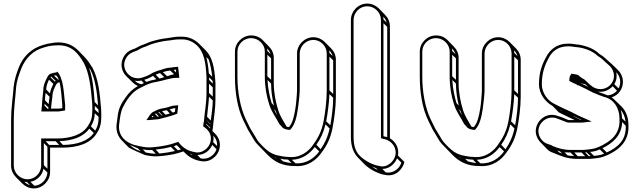

<svg xmlns="http://www.w3.org/2000/svg" viewBox="-20 -795 3574 1073"><path d="M57 131V-126C57 -191 66 -248 70 -306C74 -348 87 -379 99 -412C122 -469 164 -513 226 -530L248 -536C266 -540 286 -542 307 -542C384 -542 419 -493 448 -444C479 -386 488 -306 495 -221C496 -211 496 -197 496 -180C496 -136 489 -118 472 -92C441 -43 377 -21 294 -21H210V131C210 172 175 207 134 207C93 207 57 172 57 131ZM344 -178V-209C336 -277 336 -355 300 -395L295 -390C283 -390 272 -385 267 -384C253 -382 249 -370 246 -367C236 -347 222 -322 222 -292C220 -273 218 -252 216 -232L214 -203C213 -194 212 -182 211 -172H306C318 -173 333 -176 344 -178ZM291 -343C289 -342 288 -340 287 -339L262 -363L266 -367ZM306 -349 282 -372C285 -373 289 -374 293 -374L300 -367C303 -362 306 -356 308 -350C307 -350 307 -349 306 -349ZM278 -326C271 -311 262 -293 259 -273L238 -295C239 -316 246 -333 254 -350ZM257 -254C255 -241 253 -227 252 -213L231 -235C232 -248 233 -262 235 -276ZM251 -194 250 -187H246L229 -205V-215ZM484 -408C512 -355 522 -283 528 -206L509 -225C504 -294 498 -360 478 -415ZM530 -183C530 -177 531 -171 531 -163L510 -183V-203ZM531 -142C531 -105 525 -87 512 -65L488 -89C501 -111 508 -130 510 -162ZM504 -52C473 -7 411 14 332 15L312 -6C385 -9 445 -29 479 -76ZM311 15H255L235 -6H291ZM245 25V148L225 128V5ZM245 169C243 208 211 241 172 243L150 221C187 214 216 185 223 148ZM148 240C136 236 125 230 116 221C121 222 125 222 130 222ZM417 -513C391 -539 356 -558 307 -558C284 -558 263 -553 244 -550L222 -544C155 -525 109 -479 85 -418C72 -384 61 -352 56 -308C52 -250 42 -192 42 -126V131C42 156 53 179 70 196L105 231C121 247 144 258 169 258C219 258 260 215 260 166V30H329C414 30 485 7 520 -49C538 -76 546 -100 546 -145C546 -162 546 -176 545 -187C538 -273 530 -354 497 -416C484 -437 470 -459 452 -477ZM313 -335C322 -296 324 -254 328 -209V-190C322 -189 314 -189 306 -188H265C267 -211 270 -234 273 -256V-257C273 -283 284 -302 294 -323C297 -326 302 -332 304 -333C307 -334 310 -334 313 -335Z M845 -127C862 -127 881 -132 893 -136L910 -140C930 -147 951 -151 971 -160C973 -176 974 -192 976 -207L968 -206C944 -206 928 -199 912 -194C890 -190 865 -186 849 -176L831 -167C820 -158 812 -145 806 -135L798 -124H814C825 -125 836 -126 845 -127ZM979 -575H998C1033 -575 1063 -559 1084 -538C1119 -503 1129 -447 1133 -381C1134 -368 1135 -357 1134 -345V-272C1134 -227 1126 -182 1122 -141L1120 -120C1119 -112 1117 -105 1116 -98V-88C1143 -72 1167 -43 1156 -1C1148 32 1108 68 1064 54L1054 52C1021 44 994 23 976 -3C974 -2 972 0 970 0H969L935 11C905 19 869 25 832 28C806 31 779 26 756 21C692 10 633 -30 647 -109C651 -140 655 -170 665 -192C687 -236 716 -280 760 -302L778 -311C803 -324 825 -333 857 -338C894 -344 929 -360 968 -360H982L981 -370C979 -389 978 -405 975 -422C959 -420 947 -420 933 -417C910 -417 890 -407 874 -403C859 -400 847 -393 833 -388C816 -376 792 -366 770 -360C709 -343 649 -410 685 -471C698 -493 716 -503 743 -511C759 -519 771 -528 786 -532C802 -537 815 -545 829 -549C854 -557 888 -565 917 -568C935 -569 959 -575 979 -575ZM1005 51 1017 63C1036 82 1060 95 1086 102L1096 104C1150 118 1196 80 1206 38C1215 2 1202 -28 1182 -48L1167 -63C1168 -69 1169 -76 1170 -83L1172 -104C1176 -144 1184 -190 1184 -237V-309C1185 -321 1184 -334 1183 -347C1178 -416 1167 -476 1130 -513L1094 -549C1070 -573 1037 -590 998 -590H979C957 -590 932 -584 915 -582C884 -579 851 -571 825 -563C809 -558 795 -550 782 -546C765 -541 752 -533 737 -525C710 -516 688 -506 672 -479C649 -439 659 -396 686 -369L722 -334C730 -326 740 -319 751 -314C724 -300 700 -277 683 -252C671 -235 659 -219 651 -198C639 -173 637 -141 633 -111C625 -67 638 -33 663 -8L698 28C706 36 789 71 789 71C812 76 841 81 869 78C906 75 942 70 974 61ZM953 -380C938 -378 925 -372 914 -369L890 -392C903 -396 918 -400 931 -401ZM898 -364C890 -361 879 -358 871 -356L850 -378L874 -387ZM1146 -463C1156 -436 1162 -402 1166 -366L1147 -385C1145 -417 1140 -448 1133 -476ZM1168 -343C1169 -338 1169 -333 1169 -328L1149 -348V-363ZM1169 -307V-255L1148 -275V-327ZM1169 -234C1169 -196 1162 -157 1158 -121L1137 -143C1140 -177 1146 -215 1148 -254ZM1157 -102 1156 -100 1135 -122V-123ZM1155 -81C1155 -80 1154 -78 1154 -77L1132 -100C1132 -101 1133 -102 1133 -103ZM1190 39C1180 71 1143 100 1101 90L1083 71C1122 71 1153 46 1166 15ZM1193 21 1171 -1C1174 -14 1174 -26 1172 -37C1186 -23 1195 -3 1193 21ZM1057 74C1051 71 1045 67 1040 63C1043 64 1045 65 1048 66ZM958 49C932 55 902 60 871 63L850 41C880 38 909 33 935 26ZM974 45 951 22 968 16 991 40ZM851 64C831 64 812 61 794 57L778 40C795 43 812 45 830 43ZM766 50C742 43 722 31 706 15C725 23 743 31 750 34ZM945 -166 928 -183C938 -186 948 -190 960 -191C959 -185 958 -178 957 -170C953 -168 949 -167 945 -166ZM929 -161C922 -159 914 -156 905 -154L886 -174C895 -176 904 -177 912 -179ZM861 -143 846 -158 852 -161 868 -144C866 -143 863 -143 861 -143ZM885 -149 865 -168C866 -168 868 -170 869 -170L888 -150C887 -150 886 -149 885 -149ZM839 -141C835 -141 831 -140 827 -140C829 -142 830 -145 832 -148ZM798 -337 786 -349C803 -354 819 -361 835 -371L854 -352C833 -348 815 -344 798 -337ZM784 -331C779 -329 775 -326 770 -324C756 -327 743 -334 733 -344C745 -342 757 -342 770 -345ZM950 -404C954 -405 957 -405 963 -406C963 -404 964 -399 964 -396V-395V-390Z M1779 55C1807 18 1827 -23 1838 -78C1847 -125 1857 -196 1857 -252V-461C1857 -486 1847 -508 1830 -525L1794 -561C1778 -577 1755 -587 1731 -587C1682 -587 1640 -545 1640 -496V-290C1640 -273 1634 -204 1631 -190C1624 -147 1616 -108 1595 -85H1592C1589 -86 1585 -86 1582 -87C1564 -118 1545 -146 1534 -182C1521 -224 1510 -276 1510 -331V-472C1510 -497 1499 -519 1483 -535L1448 -571C1431 -588 1409 -597 1384 -597C1335 -597 1293 -556 1293 -507V-366C1293 -275 1308 -189 1339 -124L1366 -69C1374 -56 1386 -37 1393 -24C1407 3 1423 16 1443 37L1478 73C1515 109 1557 133 1628 133C1701 138 1750 98 1779 55ZM1460 -507V-366C1460 -309 1470 -256 1484 -213C1497 -169 1523 -138 1541 -102C1546 -97 1552 -90 1560 -81C1564 -77 1572 -74 1579 -72L1590 -70L1601 -69C1629 -97 1638 -142 1645 -188C1648 -204 1655 -271 1655 -290V-496C1655 -537 1690 -572 1731 -572C1772 -572 1806 -537 1806 -496V-287C1806 -233 1797 -162 1788 -116C1778 -63 1758 -25 1732 11C1707 50 1657 90 1593 82C1568 82 1547 76 1525 72C1493 62 1477 50 1453 27C1432 6 1419 -7 1407 -31C1399 -45 1387 -64 1379 -77C1371 -94 1362 -112 1353 -130C1324 -192 1307 -277 1307 -366V-507C1307 -548 1342 -582 1383 -582C1424 -582 1460 -548 1460 -507ZM1495 -469V-349L1474 -369V-489ZM1492 -493 1474 -510C1474 -515 1474 -519 1473 -524C1482 -515 1488 -505 1492 -493ZM1495 -328C1495 -284 1502 -242 1511 -205L1498 -219C1487 -256 1477 -301 1475 -348ZM1520 -176C1523 -167 1526 -159 1529 -151C1523 -162 1516 -173 1511 -185ZM1842 -458V-270L1821 -290V-478ZM1839 -482 1821 -499C1821 -504 1821 -509 1820 -514C1829 -505 1835 -494 1839 -482ZM1842 -249C1842 -200 1834 -140 1826 -95L1803 -117C1811 -159 1819 -218 1821 -269ZM1822 -77C1812 -30 1795 6 1772 39L1748 14C1771 -18 1788 -54 1799 -100ZM1764 51C1737 88 1694 121 1632 118L1611 98C1670 96 1712 63 1739 27ZM1609 117C1593 115 1577 110 1562 107L1546 92C1559 95 1574 97 1590 97ZM1525 92C1521 89 1517 87 1513 84C1515 85 1517 85 1519 86Z M2109 -683V-22H2115C2118 -21 2119 -20 2121 -19L2131 -17C2168 -8 2200 30 2189 75C2181 108 2142 146 2098 132L2087 130C2050 121 2013 98 1990 75C1966 50 1956 18 1956 -31V-683C1956 -725 1990 -760 2032 -760C2074 -760 2109 -725 2109 -683ZM2144 -645V-29C2138 -31 2129 -31 2123 -34V-665ZM2141 -669 2123 -686C2123 -691 2123 -697 2122 -702C2131 -693 2137 -682 2141 -669ZM2135 168 2117 149C2156 149 2186 121 2199 90L2223 114C2213 147 2177 177 2135 168ZM2092 155C2080 150 2069 143 2058 136C2065 139 2073 142 2081 144ZM2159 -22V-648C2159 -673 2149 -695 2132 -712L2097 -748C2081 -764 2057 -775 2032 -775C1982 -775 1941 -733 1941 -683V-31C1941 20 1953 56 1980 85L2015 121C2041 147 2078 169 2119 180L2130 182C2187 196 2230 154 2240 110L2204 74C2212 31 2189 -5 2159 -22Z M2812 55C2840 18 2860 -23 2871 -78C2880 -125 2890 -196 2890 -252V-461C2890 -486 2880 -508 2863 -525L2827 -561C2811 -577 2788 -587 2764 -587C2715 -587 2673 -545 2673 -496V-290C2673 -273 2667 -204 2664 -190C2657 -147 2649 -108 2628 -85H2625C2622 -86 2618 -86 2615 -87C2597 -118 2578 -146 2567 -182C2554 -224 2543 -276 2543 -331V-472C2543 -497 2532 -519 2516 -535L2481 -571C2464 -588 2442 -597 2417 -597C2368 -597 2326 -556 2326 -507V-366C2326 -275 2341 -189 2372 -124L2399 -69C2407 -56 2419 -37 2426 -24C2440 3 2456 16 2476 37L2511 73C2548 109 2590 133 2661 133C2734 138 2783 98 2812 55ZM2493 -507V-366C2493 -309 2503 -256 2517 -213C2530 -169 2556 -138 2574 -102C2579 -97 2585 -90 2593 -81C2597 -77 2605 -74 2612 -72L2623 -70L2634 -69C2662 -97 2671 -142 2678 -188C2681 -204 2688 -271 2688 -290V-496C2688 -537 2723 -572 2764 -572C2805 -572 2839 -537 2839 -496V-287C2839 -233 2830 -162 2821 -116C2811 -63 2791 -25 2765 11C2740 50 2690 90 2626 82C2601 82 2580 76 2558 72C2526 62 2510 50 2486 27C2465 6 2452 -7 2440 -31C2432 -45 2420 -64 2412 -77C2404 -94 2395 -112 2386 -130C2357 -192 2340 -277 2340 -366V-507C2340 -548 2375 -582 2416 -582C2457 -582 2493 -548 2493 -507ZM2528 -469V-349L2507 -369V-489ZM2525 -493 2507 -510C2507 -515 2507 -519 2506 -524C2515 -515 2521 -505 2525 -493ZM2528 -328C2528 -284 2535 -242 2544 -205L2531 -219C2520 -256 2510 -301 2508 -348ZM2553 -176C2556 -167 2559 -159 2562 -151C2556 -162 2549 -173 2544 -185ZM2875 -458V-270L2854 -290V-478ZM2872 -482 2854 -499C2854 -504 2854 -509 2853 -514C2862 -505 2868 -494 2872 -482ZM2875 -249C2875 -200 2867 -140 2859 -95L2836 -117C2844 -159 2852 -218 2854 -269ZM2855 -77C2845 -30 2828 6 2805 39L2781 14C2804 -18 2821 -54 2832 -100ZM2797 51C2770 88 2727 121 2665 118L2644 98C2703 96 2745 63 2772 27ZM2642 117C2626 115 2610 110 2595 107L2579 92C2592 95 2607 97 2623 97ZM2558 92C2554 89 2550 87 2546 84C2548 85 2550 85 2552 86Z M3143 -130H3142C3127 -138 3109 -143 3094 -148C3038 -167 2992 -130 2979 -91C2966 -54 2980 -20 3002 2L3037 38C3047 48 3058 55 3072 59C3113 76 3148 93 3206 93H3268C3277 93 3287 92 3297 91C3328 88 3343 85 3372 73C3436 44 3497 -2 3492 -96C3492 -140 3478 -175 3453 -200L3417 -235C3411 -241 3405 -246 3398 -251C3417 -257 3433 -268 3444 -284C3472 -323 3464 -373 3435 -402L3399 -437C3396 -440 3394 -442 3389 -446C3369 -462 3356 -479 3329 -494C3327 -495 3325 -498 3324 -499C3295 -524 3256 -539 3211 -546H3210C3199 -546 3178 -551 3165 -551H3153C3093 -551 3053 -518 3032 -476C3009 -435 2992 -389 2992 -324C2992 -270 3029 -224 3068 -203L3103 -167L3154 -142C3167 -136 3180 -130 3192 -124H3158C3155 -124 3148 -128 3143 -130ZM3161 -343C3170 -338 3179 -333 3189 -329L3204 -322L3209 -317L3211 -319C3240 -305 3268 -292 3295 -277C3301 -274 3308 -273 3313 -270L3329 -263L3344 -258C3350 -255 3353 -254 3358 -253C3409 -240 3442 -194 3442 -131C3447 -45 3393 -5 3331 24C3304 36 3290 38 3260 41C3250 42 3241 43 3233 43H3171C3129 43 3097 33 3069 21C3060 14 3049 13 3042 10C3007 0 2978 -43 2993 -86C3004 -119 3044 -149 3090 -134C3107 -128 3124 -121 3139 -115C3145 -112 3151 -110 3158 -110H3230C3234 -110 3239 -110 3244 -111L3287 -116L3235 -139C3207 -150 3182 -166 3152 -179C3143 -183 3133 -187 3125 -191L3075 -216C3040 -234 3008 -276 3008 -324C3008 -386 3024 -430 3046 -470C3065 -508 3099 -536 3153 -536H3165C3175 -536 3196 -531 3209 -531C3252 -525 3288 -510 3314 -488C3317 -485 3318 -484 3321 -482C3345 -469 3357 -452 3379 -434C3408 -412 3425 -367 3397 -328C3375 -297 3328 -285 3291 -311C3277 -321 3261 -336 3247 -350C3234 -357 3222 -365 3213 -374C3211 -375 3207 -378 3198 -379C3190 -381 3182 -382 3173 -383L3164 -367V-366C3162 -358 3162 -352 3161 -343ZM3428 -288C3415 -273 3397 -264 3377 -262C3367 -266 3360 -268 3350 -272L3335 -277L3321 -283C3352 -278 3384 -291 3404 -313ZM3437 -301 3413 -325C3426 -346 3429 -370 3424 -391C3446 -369 3454 -332 3437 -301ZM3477 -92C3480 -10 3431 29 3371 57L3347 33C3403 6 3454 -36 3457 -113ZM3476 -115 3456 -134C3456 -151 3453 -167 3449 -181C3463 -164 3473 -142 3476 -115ZM3356 64C3336 72 3323 74 3299 76L3278 54C3298 52 3311 49 3332 40ZM3280 77C3277 77 3274 78 3271 78L3250 57C3253 57 3255 56 3258 56ZM3250 78H3209L3189 57H3230ZM3188 77C3175 76 3163 76 3152 73L3135 56C3145 57 3156 57 3168 57ZM3122 63C3116 61 3110 59 3105 57L3094 46C3099 48 3104 49 3109 51ZM3189 -143 3186 -146C3204 -137 3222 -129 3228 -126L3229 -125H3225C3213 -131 3202 -137 3189 -143ZM3119 -176 3112 -180 3110 -182 3118 -178ZM3251 -324C3256 -319 3261 -315 3267 -310C3253 -317 3238 -324 3223 -330C3226 -329 3228 -329 3232 -328Z"/></svg>

Font: Blanket
Style: Ugh
Weight: 900
Foundry: Cannot Into Space Fonts
Version: Version 0.9